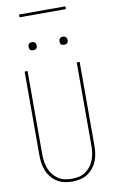

<svg xmlns="http://www.w3.org/2000/svg" viewBox="-115 -1157 731 1223"><g transform="rotate(-10 250.0 -545.5)"><path d="M250 8Q224 8 199 2.5Q174 -3 152.5 -16.5Q131 -30 114.5 -50.5Q98 -71 88.5 -95Q79 -119 75.5 -144Q72 -169 72 -195V-735H91V-195Q91 -172 94.5 -149Q98 -126 106 -104.5Q114 -83 128.5 -64.5Q143 -46 162 -33Q181 -20 204 -15Q227 -10 250 -10Q273 -10 296 -15Q319 -20 338 -33Q357 -46 371.5 -64.5Q386 -83 394 -104.5Q402 -126 405.5 -149Q409 -172 409 -195V-735H428V-195Q428 -169 424.5 -144Q421 -119 411.5 -95Q402 -71 385.5 -50.5Q369 -30 347.5 -16.5Q326 -3 301 2.5Q276 8 250 8ZM350 -859Q345 -859 339.5 -860.5Q334 -862 330.5 -865.5Q327 -869 325.5 -874.5Q324 -880 324 -885Q324 -890 325.5 -895.5Q327 -901 330.5 -904.5Q334 -908 339.5 -910Q345 -912 350 -912Q355 -912 360.5 -910Q366 -908 369.5 -904.5Q373 -901 375 -895.5Q377 -890 377 -885Q377 -880 375 -874.5Q373 -869 369.5 -865.5Q366 -862 360.5 -860.5Q355 -859 350 -859ZM150 -859Q145 -859 139.5 -860.5Q134 -862 130.5 -865.5Q127 -869 125.5 -874.5Q124 -880 124 -885Q124 -890 125.5 -895.5Q127 -901 130.5 -904.5Q134 -908 139.5 -910Q145 -912 150 -912Q155 -912 160.5 -910Q166 -908 169.5 -904.5Q173 -901 175 -895.5Q177 -890 177 -885Q177 -880 175 -874.5Q173 -869 169.5 -865.5Q166 -862 160.5 -860.5Q155 -859 150 -859ZM100 -1081V-1099H400V-1081Z"/></g></svg>

Font: Iosevka SS18 Thin
Style: Regular
Weight: 100
Monospace: yes
Designer: Belleve Invis
Foundry: Belleve Invis
Version: Version 25.1.1; ttfautohint (v1.8.4)